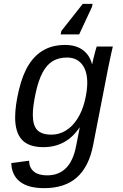

<svg xmlns="http://www.w3.org/2000/svg" viewBox="-20 -770 640 997"><path d="M209 207Q126.5 207 83.5 173.3Q40.5 139.6 38.6 76.7L130.9 64.5Q131.8 101.1 155.8 120.8Q179.7 140.6 224.6 140.6Q346.7 140.6 375.5 -13.2L394 -107.9H393.1Q324.2 -5.9 205.6 -5.9Q129.4 -5.9 94 -44.2Q58.6 -82.5 58.6 -160.2Q58.6 -220.7 78.1 -302.5Q97.7 -384.3 129.9 -434.8Q162.1 -485.4 208.7 -511Q255.4 -536.6 318.4 -536.6Q373.5 -536.6 409.2 -511Q444.8 -485.4 457.5 -438H459Q462.4 -456.1 471.2 -490Q480 -523.9 482.4 -528.3H565.9L556.6 -488.3L542 -418.9L463.4 -15.6Q441.9 95.2 379.4 151.1Q316.9 207 209 207ZM433.1 -340.3Q433.1 -401.9 405.5 -436.5Q377.9 -471.2 327.6 -471.2Q283.7 -471.2 252.9 -452.1Q222.2 -433.1 200.7 -392.6Q179.2 -352.1 164.8 -284.9Q150.4 -217.8 150.4 -173.3Q150.4 -119.6 173.1 -95.2Q195.8 -70.8 248 -70.8Q287.1 -70.8 321.5 -91.8Q356 -112.8 381.3 -152.1Q406.7 -191.4 419.9 -244.4Q433.1 -297.4 433.1 -340.3ZM460.9 -750 457.5 -733.9 391.1 -591.3H294.9L298.8 -609.4L409.7 -750Z"/></svg>

Font: Cousine
Style: Italic
Weight: 400
Italic angle: -12°
Monospace: yes
Designer: Steve Matteson
Foundry: Monotype Imaging Inc.
Version: Version 1.21